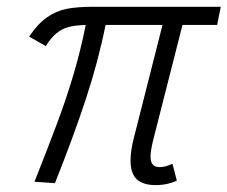

<svg xmlns="http://www.w3.org/2000/svg" viewBox="-20 -535 667 563"><path d="M362.8 -64Q362.8 -93.3 372.6 -130.9L456.5 -461.9H289.6Q268.1 -355 231.7 -244.4Q195.3 -133.8 141.1 2L81.1 -2Q122.6 -106.9 147.9 -174.6Q173.3 -242.2 194.8 -314.2Q216.3 -386.2 231.4 -461.9Q201.2 -460.9 181.4 -455.8Q161.6 -450.7 145.8 -437.7Q129.9 -424.8 114.3 -399.9L65.4 -427.7Q90.8 -465.3 117.7 -484.1Q144.5 -502.9 175.3 -509Q206.1 -515.1 252 -515.1H627.4L616.7 -461.9H515.1L430.7 -130.4Q421.4 -94.2 421.4 -76.2Q421.4 -60.1 428 -52.5Q434.6 -44.9 448.2 -44.9Q464.4 -44.9 485.8 -54.7L498.5 -5.4Q486.8 0.5 470.5 4.2Q454.1 7.8 437 7.8Q399.4 7.8 381.1 -9.3Q362.8 -26.4 362.8 -64Z"/></svg>

Font: Reddit Sans Vanilla Light
Style: Italic
Weight: 300
Italic angle: -11.25°
Designer: Stephen Hutchings
Version: Version 1.013